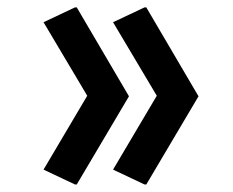

<svg xmlns="http://www.w3.org/2000/svg" viewBox="-20 -647 630 519"><path d="M187.5 -148.4H182.6L97.7 -188.5L215.8 -388.2L97.7 -586.9L182.6 -627H187.5L328.6 -386.7ZM375.5 -148.4H370.6L285.6 -188.5L403.8 -388.2L285.6 -586.9L370.6 -627H375.5L516.6 -386.7Z"/></svg>

Font: Nova Square
Style: Book
Weight: 400
Version: Version 2.000